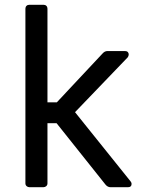

<svg xmlns="http://www.w3.org/2000/svg" viewBox="-20 -781 593 801"><path d="M103 0Q96 0 91 -4.5Q86 -9 86 -16V-745Q86 -752 90.5 -756.5Q95 -761 102 -761H162Q169 -761 173.5 -756.5Q178 -752 178 -745V-354H217L408 -558Q417 -568 428 -568H502Q509 -568 513 -564Q517 -560 517 -554Q517 -548 513 -542L293 -313L525 -24Q529 -19 529 -14Q529 0 514 0H441Q429 0 420 -11L216 -267H178V-16Q178 -9 173 -4.5Q168 0 161 0Z"/></svg>

Font: Miriam Libre Medium
Style: Regular
Weight: 500
Version: Version 2.000